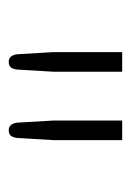

<svg xmlns="http://www.w3.org/2000/svg" viewBox="44 -792 280 407"><g transform="rotate(90 183.5 -588.0)"><path d="M131.5 -707.5V-561.5L127 -485Q126 -476.5 122.5 -471.8Q119 -467 110.5 -467Q103.5 -467 99.5 -471.8Q95.5 -476.5 94.5 -485L90 -561.5V-707.5ZM276.5 -707.5V-561.5L272 -485Q271 -476.5 267.5 -471.8Q264 -467 255.5 -467Q248.5 -467 244.5 -471.8Q240.5 -476.5 239.5 -485L235 -561.5V-707.5Z"/></g></svg>

Font: Lato TR Light
Style: Regular
Weight: 300
Designer: Lukasz Dziedzic
Foundry: Lukasz Dziedzic
Version: Version 1.104 2013